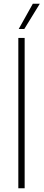

<svg xmlns="http://www.w3.org/2000/svg" viewBox="-20 -1012 234 1032"><path d="M78.5 0V-808H112.5V0ZM80.5 -856 156.5 -992H194L110.5 -856Z"/></svg>

Font: Encode Sans SemiCondensed SemiCondensed Thin
Style: Regular
Weight: 100
Width: 4
Designer: Multiple Designers
Foundry: Impallari Type
Version: Version 3.000; ttfautohint (v1.8.3) -l 8 -r 50 -G 200 -x 14 